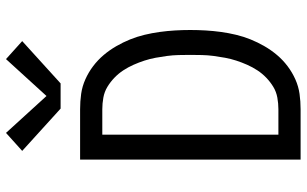

<svg xmlns="http://www.w3.org/2000/svg" viewBox="-211 -811 1022 640"><g transform="rotate(-90 300.0 -491.0)"><path d="M88 0V-735H256Q282 -735 307 -731.5Q332 -728 355.5 -717.5Q379 -707 399.5 -691.5Q420 -676 436.5 -656.5Q453 -637 466 -614.5Q479 -592 488.5 -568.5Q498 -545 504 -520Q510 -495 513.5 -469.5Q517 -444 518.5 -418.5Q520 -393 520 -368Q520 -342 518.5 -316.5Q517 -291 513.5 -265.5Q510 -240 504 -215Q498 -190 488.5 -166.5Q479 -143 466 -120.5Q453 -98 436.5 -78.5Q420 -59 399.5 -43.5Q379 -28 355.5 -17.5Q332 -7 307 -3.5Q282 0 256 0ZM171 -74H256Q275 -74 294.5 -77.5Q314 -81 330.5 -91Q347 -101 361 -114.5Q375 -128 385.5 -144Q396 -160 404 -178Q412 -196 418 -214.5Q424 -233 427.5 -252Q431 -271 433.5 -290Q436 -309 436.5 -328.5Q437 -348 437 -368Q437 -387 436.5 -406.5Q436 -426 433.5 -445Q431 -464 427.5 -483Q424 -502 418 -520.5Q412 -539 404 -557Q396 -575 385.5 -591Q375 -607 361 -620.5Q347 -634 330.5 -644Q314 -654 294.5 -657.5Q275 -661 256 -661H171ZM258 -800 117 -928 177 -982 300 -847 423 -982 483 -928 342 -800Z"/></g></svg>

Font: Iosevka SS04 Extended
Style: Regular
Weight: 400
Width: 7
Monospace: yes
Designer: Belleve Invis
Foundry: Belleve Invis
Version: Version 19.0.0; ttfautohint (v1.8.4)